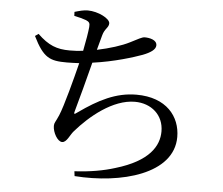

<svg xmlns="http://www.w3.org/2000/svg" viewBox="-56 -851 1112 959"><g transform="rotate(5 500.0 -371.0)"><path d="M281 -754C306 -749 325 -744 341 -738C357 -731 362 -725 360 -705C358 -682 350 -633 340 -584C317 -581 294 -580 273 -580C208 -580 166 -596 111 -649L94 -637C146 -531 179 -519 264 -519C285 -519 305 -520 326 -521C306 -441 270 -303 249 -253C234 -218 227 -214 227 -198C227 -165 252 -121 275 -121C298 -121 311 -160 328 -179C397 -259 510 -353 620 -353C703 -353 765 -299 765 -217C765 -145 720 -65 551 -15C494 3 426 15 349 19L352 43C587 60 846 -10 846 -196C846 -298 776 -389 625 -389C522 -389 436 -344 340 -276C321 -261 320 -265 326 -285C340 -335 371 -449 391 -529C501 -544 597 -575 638 -590C677 -605 702 -622 702 -643C702 -671 664 -678 641 -678C627 -678 608 -666 570 -647C531 -627 471 -608 408 -595L428 -669C437 -704 458 -710 458 -732C458 -756 398 -787 346 -787C325 -787 304 -781 280 -774Z"/></g></svg>

Font: Noto Serif KR Medium
Style: Regular
Weight: 500
Designer: Ryoko NISHIZUKA 西塚涼子 (kana & ideographs); Frank Grießhammer (Latin, Greek & Cyrillic); Wenlong ZHANG 张文龙 (bopomofo); San
Foundry: Adobe
Version: Version 2.001;hotconv 1.1.0;makeotfexe 2.6.0